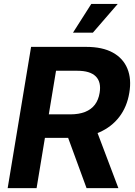

<svg xmlns="http://www.w3.org/2000/svg" viewBox="-20 -969 696 989"><path d="M19.5 0 140.1 -727.5H424.3Q507.8 -727.5 561 -698.2Q614.3 -668.9 636.2 -615.5Q658.2 -562 646 -490.7Q634.3 -418.9 594.5 -366.9Q554.7 -314.9 490.7 -286.9Q426.8 -258.8 342.8 -258.8H150.4L170.4 -379.9H341.3Q386.7 -379.9 418.5 -392.6Q450.2 -405.3 468.8 -429.9Q487.3 -454.6 493.2 -490.7Q502.4 -546.4 473.4 -575.4Q444.3 -604.5 378.4 -604.5H268.6L168.5 0ZM425.8 0 304.7 -330.6H464.8L589.8 0ZM356 -800.8 450.2 -948.7H586.4L458.5 -800.8Z"/></svg>

Font: Inter 16pt
Style: Bold Italic
Weight: 700
Italic angle: -9.3988°
Version: Version 4.001;git-66647c0bb